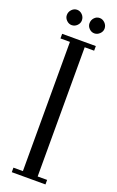

<svg xmlns="http://www.w3.org/2000/svg" viewBox="-161 -873 557 913"><g transform="rotate(20 117.5 -416.0)"><path d="M137.2 -792Q137.2 -808.6 148.2 -820.3Q159.2 -832 174.8 -832Q189.9 -832 201.7 -820.1Q213.4 -808.1 213.4 -792Q213.4 -777.3 201.7 -765.9Q189.9 -754.4 174.8 -754.4Q159.7 -754.4 148.4 -765.9Q137.2 -777.3 137.2 -792ZM60.1 -754.4Q45.4 -754.4 33.9 -765.9Q22.5 -777.3 22.5 -792Q22.5 -808.1 33.9 -820.1Q45.4 -832 60.1 -832Q75.7 -832 87.2 -820.3Q98.6 -808.6 98.6 -792Q98.6 -777.3 87.2 -765.9Q75.7 -754.4 60.1 -754.4ZM32.2 0V-22.9H80.1V-676.8H32.2V-700.2H202.6V-676.8H154.8V-22.9H202.6V0Z"/></g></svg>

Font: Imbue
Style: Regular
Weight: 400
Designer: Tyler Finck
Foundry: Etcetera Type Company
Version: Version 0.910